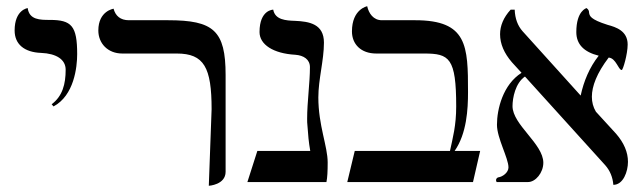

<svg xmlns="http://www.w3.org/2000/svg" viewBox="-20 -585 2065 617"><path d="M152 -243C218 -278 228 -369 228 -411C228 -502 210 -521 140 -521C109 -521 74 -521 69 -559C69 -559 27 -554 27 -487C27 -443 58 -417 112 -415C161 -413 191 -394 191 -361C191 -315 181 -276 146 -250Z M651 12C651 12 705 9 705 -33V-344C705 -487 666 -520 520 -520H394C367 -520 351 -534 345 -557C345 -557 296 -550 296 -487C296 -446 326 -413 373 -413H548C636 -413 660 -368 660 -234Z M1003 -272C1003 -330 1021 -391 1021 -448C1021 -508 974 -516 928 -518C899 -519 864 -521 858 -554C858 -554 814 -554 814 -482C814 -442 858 -413 929 -409C956 -407 976 -394 976 -369C976 -320 967 -256 967 -204C967 -196 967 -188 968 -181C970 -152 972 -128 977 -100H807L775 0H1029C1032 -14 1033 -35 1033 -63C1033 -115 1003 -182 1003 -272Z M1314 -520H1207C1180 -520 1165 -542 1160 -565C1160 -565 1111 -556 1111 -484C1111 -443 1140 -413 1189 -413H1343C1424 -413 1446 -399 1446 -243C1446 -181 1435 -142 1426 -100H1120L1096 0H1500L1523 -100H1441C1480 -156 1484 -234 1484 -289C1484 -438 1482 -520 1314 -520Z M1997 -442C1997 -486 1959 -498 1933 -505C1876 -523 1875 -534 1873 -544C1873 -549 1872 -554 1865 -559C1865 -559 1832 -551 1832 -482C1832 -443 1856 -418 1904 -406C1874 -368 1856 -324 1846 -278L1845 -279L1659 -485C1644 -502 1635 -525 1634 -554H1621C1598 -529 1587 -502 1587 -475C1587 -444 1600 -414 1625 -385L1656 -351C1596 -313 1577 -234 1577 -184C1577 -141 1614 -77 1614 -47C1614 -31 1596 -17 1581 -15C1577 -14 1574 -10 1574 -6C1574 -4 1575 -2 1576 0H1677C1701 0 1726 -30 1726 -62C1726 -123 1627 -184 1627 -244C1627 -270 1636 -318 1667 -339L1925 -54C1940 -37 1949 -16 1951 9C1983 9 1998 -34 1998 -65C1998 -96 1985 -126 1960 -155L1895 -226C1886 -241 1882 -257 1882 -274C1882 -308 1898 -350 1936 -400C1960 -398 1967 -360 1978 -360C1982 -360 1997 -411 1997 -442Z"/></svg>

Font: Libertinus Serif
Style: Regular
Weight: 400
Designer: Philipp H. Poll, Khaled Hosny
Foundry: Caleb Maclennan
Version: Version 7.050;RELEASE